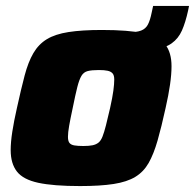

<svg xmlns="http://www.w3.org/2000/svg" viewBox="-20 -619 657 647"><path d="M362 -444 376 -510H409Q440 -510 455.5 -516Q471 -522 478.5 -536.5Q486 -551 491 -576L496 -599H617L614 -584Q605 -543 593 -516Q581 -489 558.5 -473Q536 -457 497 -450.5Q458 -444 396 -444ZM250 8Q160 8 109 -3Q58 -14 37 -41Q16 -68 16 -113Q16 -140 21.5 -175.5Q27 -211 37 -255Q51 -319 63 -364.5Q75 -410 92.5 -440Q110 -470 138 -487Q166 -504 211 -511Q256 -518 323 -518Q413 -518 464.5 -507Q516 -496 537 -469Q558 -442 558 -396Q558 -369 553 -334Q548 -299 538 -255Q524 -191 511 -145.5Q498 -100 481 -70Q464 -40 436 -23Q408 -6 363 1Q318 8 250 8ZM261 -127Q280 -127 292 -129.5Q304 -132 312 -138.5Q320 -145 325.5 -159Q331 -173 337 -196.5Q343 -220 351 -255Q359 -291 362 -313.5Q365 -336 365 -351Q365 -365 359.5 -371.5Q354 -378 343 -380.5Q332 -383 313 -383Q289 -383 275.5 -379.5Q262 -376 254.5 -363.5Q247 -351 240.5 -325.5Q234 -300 225 -255Q217 -218 213 -195Q209 -172 209 -158Q209 -144 214 -137.5Q219 -131 230.5 -129Q242 -127 261 -127Z"/></svg>

Font: Saira Thin ExtraBold
Style: Italic
Weight: 800
Italic angle: -12°
Version: Version 1.101